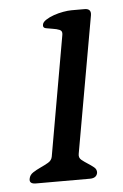

<svg xmlns="http://www.w3.org/2000/svg" viewBox="-42 -521 355 553"><g transform="rotate(-5 135.0 -244.0)"><path d="M218 -15Q215 0 196 0H40Q20 0 23 -15Q25 -26 35 -32.5Q45 -39 57 -44.5Q69 -50 79.5 -56Q90 -62 92 -73L153 -420Q155 -431 146.5 -434.5Q138 -438 127 -439.5Q116 -441 107 -443Q98 -445 100 -454Q101 -461 111 -467.5Q121 -474 134 -478.5Q147 -483 161 -485.5Q175 -488 185 -488H223Q243 -488 240 -469L170 -74Q168 -63 176 -56.5Q184 -50 193.5 -44Q203 -38 211 -31.5Q219 -25 218 -15Z"/></g></svg>

Font: Jura
Style: Italic
Weight: 400
Designer: Ed Merritt
Foundry: Ten by Twenty
Version: Version 1.007